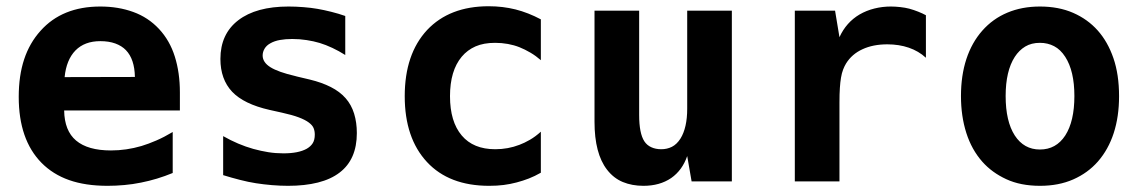

<svg xmlns="http://www.w3.org/2000/svg" viewBox="-20 -581 3652 615"><path d="M324.7 14.2Q253.4 14.2 201.4 -4.2Q149.4 -22.5 112.8 -59.6Q40 -133.8 40 -270.5Q40 -338.9 57.4 -391.1Q74.7 -443.4 109.9 -482.4Q179.2 -560.1 301.3 -560.1Q358.9 -560.1 406.7 -542.7Q454.6 -525.4 489.3 -488.3Q523.9 -451.2 540 -399.7Q556.2 -348.1 556.2 -285.2V-227.1H185.5Q186.5 -162.1 223.6 -130.9Q261.2 -99.1 335.4 -99.1Q384.8 -99.1 433.1 -113.3Q455.6 -120.1 480.5 -130.9Q505.4 -141.6 533.2 -158.2V-26.9Q483.4 -6.3 431.6 3.9Q405.3 9.3 378.2 11.7Q351.1 14.2 324.7 14.2ZM412.1 -334.5Q411.1 -391.6 383.3 -420.4Q370.1 -434.1 349.4 -441.7Q328.6 -449.2 301.3 -449.2Q251 -449.2 221.7 -419.4Q192.4 -389.2 187 -334Z M902.8 14.2Q877.9 14.2 851.3 12Q824.7 9.8 799.8 5.9Q774.9 2 748.3 -4.9Q721.7 -11.7 694.8 -20V-145Q742.7 -117.7 791.5 -104Q816.4 -97.2 839.6 -93.5Q862.8 -89.8 887.7 -89.8Q936 -89.8 962.4 -104.5Q975.1 -111.8 981.7 -122.3Q988.3 -132.8 988.3 -149.9Q988.3 -161.1 984.6 -170.4Q981 -179.7 969.2 -188.5Q957.5 -197.3 936.8 -205.1Q916 -212.9 882.8 -220.2L843.3 -229Q761.2 -247.6 723.6 -287.1Q686 -327.1 686 -392.1Q686 -472.2 743.2 -516.1Q800.3 -560.1 904.3 -560.1Q927.7 -560.1 952.1 -558.1Q976.6 -556.2 996.6 -552.7Q1016.6 -549.3 1041 -543.2Q1065.4 -537.1 1085.9 -529.8V-404.8Q1065.9 -417.5 1044.7 -427.5Q1023.4 -437.5 1003.9 -443.4Q984.4 -449.2 962.2 -452.6Q939.9 -456.1 916 -456.1Q894 -456.1 876.5 -452.9Q858.9 -449.7 846.2 -442.4Q833.5 -435.5 827.4 -425Q821.3 -414.6 821.3 -403.3Q821.3 -381.3 846.2 -365.7Q871.1 -350.1 925.8 -337.4L931.2 -335.9L972.2 -326.2Q1010.7 -316.9 1039.6 -302.2Q1068.4 -287.6 1086.9 -266.6Q1105.5 -245.6 1114.3 -217Q1123 -188.5 1123 -154.8Q1123 -70.3 1067.9 -28.3Q1040 -6.8 998.3 3.7Q956.5 14.2 902.8 14.2Z M1546.9 14.2Q1418.5 14.2 1347.7 -62Q1276.4 -138.7 1276.4 -272.9Q1276.4 -407.7 1348.1 -484.9Q1419.9 -561 1545.4 -561Q1590.3 -561 1631.3 -550.8Q1671.9 -540.5 1712.4 -519V-388.2Q1696.8 -401.9 1679 -412.4Q1661.1 -422.9 1644 -429.7Q1627 -436.5 1606.9 -440.2Q1586.9 -443.8 1565.9 -443.8Q1529.3 -443.8 1503.2 -432.4Q1477.1 -420.9 1459 -399.4Q1421.4 -354.5 1421.4 -272.9Q1421.4 -191.4 1459 -147Q1496.1 -103 1566.4 -103Q1607.4 -103 1644 -117.2Q1659.7 -123 1677.5 -133.3Q1695.3 -143.6 1712.4 -159.2V-27.8Q1692.9 -16.6 1674.1 -9.3Q1655.3 -2 1634.8 3.4Q1614.3 8.8 1593.3 11.5Q1572.3 14.2 1546.9 14.2Z M2041 14.2Q2004.4 14.2 1974.9 2Q1945.3 -10.3 1924.3 -37.6Q1884.3 -89.4 1884.3 -190.9V-546.9H2027.3V-212.9Q2027.3 -153.8 2043.9 -128.4Q2052.2 -115.7 2066.2 -109.4Q2080.1 -103 2098.1 -103Q2116.7 -103 2132.3 -110.8Q2147.9 -118.7 2159.7 -137.2Q2181.2 -171.9 2181.2 -232.9V-546.9H2324.2V0H2195.3L2181.2 -81.1Q2165.5 -35.6 2129.9 -10.7Q2093.3 14.2 2041 14.2Z M2525.9 -546.9H2654.8L2668.9 -461.9Q2690.4 -509.3 2733.4 -534.7Q2755.4 -547.4 2780.8 -553.7Q2806.2 -560.1 2833.5 -560.1Q2848.1 -560.1 2863.8 -558.3Q2879.4 -556.6 2892.6 -553.2Q2906.7 -549.3 2920.9 -543.7Q2935.1 -538.1 2945.8 -532.2V-396Q2922.4 -417.5 2891.1 -428.2Q2875.5 -433.6 2858.2 -436.3Q2840.8 -439 2822.3 -439Q2776.4 -439 2742.7 -423.3Q2708.5 -407.7 2689.9 -377.4Q2685.1 -369.6 2680.7 -358.4Q2676.3 -347.2 2673.8 -332Q2671.4 -317.9 2670.2 -299.3Q2668.9 -280.8 2668.9 -252V0H2525.9Z M3311.5 14.2Q3249 14.2 3203.1 -7.1Q3157.2 -28.3 3126.5 -63Q3092.3 -101.6 3075.2 -155.3Q3058.1 -209 3058.1 -273.4Q3058.1 -338.9 3075.4 -391.8Q3092.8 -444.8 3126.5 -482.9Q3160.2 -521 3206.8 -540.5Q3253.4 -560.1 3311 -560.1Q3371.1 -560.1 3417.5 -539.8Q3463.9 -519.5 3496.1 -483.4Q3528.3 -447.3 3546.4 -394.8Q3564.5 -342.3 3564.5 -272.9Q3564.5 -207.5 3547.4 -154.8Q3530.3 -102.1 3496.6 -63.5Q3464.4 -26.9 3417.7 -6.3Q3371.1 14.2 3311.5 14.2ZM3311 -102.1Q3362.8 -102.1 3392.1 -147Q3421.4 -192.4 3421.4 -273.4Q3421.4 -353.5 3392.1 -398.9Q3377 -422.4 3356.4 -433.1Q3335.9 -443.8 3311 -443.8Q3283.7 -443.8 3263.9 -431.9Q3244.1 -419.9 3230.5 -398.9Q3201.2 -353.5 3201.2 -273.4Q3201.2 -192.4 3230.5 -147Q3259.8 -102.1 3311 -102.1Z"/></svg>

Font: Hack
Style: Bold
Weight: 700
Monospace: yes
Designer: Christopher Simpkins
Foundry: Christopher Simpkins
Version: Version 2.017